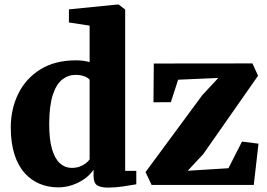

<svg xmlns="http://www.w3.org/2000/svg" viewBox="-20 -840 1214 872"><path d="M244.5 11Q200 11 161.2 -4.8Q122.5 -20.5 92.5 -53.5Q62.5 -86.5 45.8 -138.2Q29 -190 29 -261.5Q29 -344.5 62.8 -413.8Q96.5 -483 162.8 -524.5Q229 -566 325.5 -566Q342.5 -566 358.5 -563.8Q374.5 -561.5 387 -558V-723.5L293 -738V-797.5L513 -819.5H519L548.5 -796.5V-64H599V-3Q577 1 540.2 6.5Q503.5 12 471 12Q438.5 12 421.8 2Q405 -8 405 -42.5V-69.5Q389.5 -46 364.2 -28Q339 -10 308 0.5Q277 11 244.5 11ZM305.5 -77.5Q325.5 -77.5 341.5 -83.2Q357.5 -89 369 -98Q380.5 -107 387 -116V-477.5Q380.5 -487 362.8 -493.5Q345 -500 323.5 -500Q290 -500 263 -479Q236 -458 220 -409.8Q204 -361.5 203.5 -279.5Q203 -207.5 216.2 -162.8Q229.5 -118 252.8 -97.8Q276 -77.5 305.5 -77.5ZM971.5 -486 789 -478 756 -376 677 -375.5 678.5 -551.5 1126.5 -552 1152 -496 903 -140 832.5 -64.5 1017.5 -76 1079 -197 1154 -187.5 1132.5 0H668.5L641 -58.5L898.5 -407.5Z"/></svg>

Font: Merriweather 28pt Black
Style: Regular
Weight: 900
Version: Version 2.100